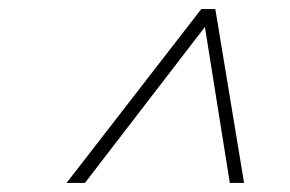

<svg xmlns="http://www.w3.org/2000/svg" viewBox="-20 -727 640 424"><path d="M487.5 -323 432.5 -667.5 167.5 -323H127L424.5 -707H455.5L519 -323Z"/></svg>

Font: Newsreader Caption ExtraLight
Style: Italic
Weight: 275
Italic angle: -17°
Designer: Hugues Gentile
Foundry: Production Type
Version: Version 1.001